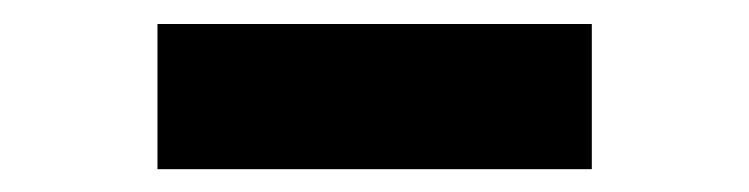

<svg xmlns="http://www.w3.org/2000/svg" viewBox="-20 -792 640 164"><path d="M114.5 -647.5V-771.5H485.5V-647.5Z"/></svg>

Font: Encode Sans SemiCondensed Black
Style: Regular
Weight: 900
Width: 4
Designer: Multiple Designers
Foundry: Impallari Type
Version: Version 2.000